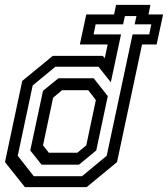

<svg xmlns="http://www.w3.org/2000/svg" viewBox="-26 -770 690 790"><path d="M76.5 0 -5.5 -103 65.5 -437 191 -540H397L405 -530.5L417 -587H302.5L329 -710.5H443.5L451.5 -750H593L585 -710.5H645L618.5 -587H558.5L455.5 -103L330.5 0ZM145 -92.5 98.5 -151 151 -396.5 214.5 -448H359.5L417.5 -374.5L370 -151L299 -92.5ZM175 -141.5H292L329 -172L368.5 -358.5L337 -399H229.5L192.5 -368L151 -172ZM113 -45H311.5L413 -129L519.5 -628.5H588L596.5 -670H528L535.5 -704H488L480.5 -670H367.5L359 -628.5H472L430 -431.5L379 -495.5H202L108.5 -418.5L47 -129Z"/></svg>

Font: Tourney Thin Medium
Style: Italic
Weight: 500
Italic angle: -12°
Version: Version 1.015